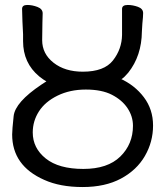

<svg xmlns="http://www.w3.org/2000/svg" viewBox="-20 -731 667 774"><path d="M316 -50Q414 -50 465 -100Q516 -150 516 -224Q516 -262 494 -295Q472 -328 431 -349Q390 -370 326 -370Q262 -370 212 -345.5Q162 -321 137 -282Q112 -243 112 -197Q112 -134 164.5 -92Q217 -50 316 -50ZM158 -6Q29 -63 29 -189Q29 -207 35 -263Q41 -319 147 -390L167 -403Q157 -408 138 -423Q73 -477 73 -565V-593Q70 -644 69 -695Q69 -711 90 -711Q110 -711 131 -703Q152 -695 152 -677Q152 -656 151 -640L150 -569Q150 -514 196 -478Q242 -442 314 -442Q400 -442 435.5 -487.5Q471 -533 472 -590V-695Q472 -711 495 -711Q515 -711 536 -703.5Q557 -696 557 -678Q557 -665 554 -637L552 -604Q551 -506 497 -438Q482 -420 470 -412L463 -415Q523 -388 560 -339Q597 -290 597 -225Q597 -159 564 -102Q531 -45 467.5 -11Q404 23 313 23Q222 23 158 -6Z"/></svg>

Font: LXGW WenKai Lite Medium
Style: Regular
Weight: 500
Designer: LXGW / Fontworks Inc.
Foundry: LXGW / Fontworks Inc.
Version: Version 1.511; March 25, 2025